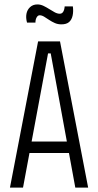

<svg xmlns="http://www.w3.org/2000/svg" viewBox="-20 -847 444 867"><path d="M25 0 152 -660H251L378 0H320L209 -606H197L84 0ZM95 -156V-208H309V-156ZM257 -737Q241 -737 227.5 -743Q214 -749 202 -757Q190 -765 179.5 -771.5Q169 -778 159 -778Q151 -778 145.5 -768.5Q140 -759 140 -745H102Q96 -767 99.5 -785Q103 -803 116 -815Q129 -827 149 -827Q163 -827 176.5 -820.5Q190 -814 202.5 -806Q215 -798 227 -791.5Q239 -785 250 -785Q260 -785 265.5 -794Q271 -803 272 -818H309Q312 -796 308 -777Q304 -758 292 -747.5Q280 -737 257 -737Z"/></svg>

Font: Bricolage Grotesque 24pt Condensed ExtraLight
Style: Regular
Weight: 250
Width: 3
Designer: Mathieu Triay
Foundry: Atelier Triay
Version: Version 1.001;gftools[0.9.33.dev8+g029e19f]